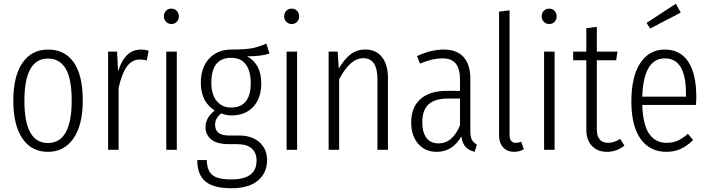

<svg xmlns="http://www.w3.org/2000/svg" viewBox="-20 -798 3776 1023"><path d="M421 -263Q421 -132 371.5 -60.5Q322 11 235 11Q148 11 99.5 -60Q51 -131 51 -261Q51 -393 100 -463.5Q149 -534 236 -534Q325 -534 373 -465.5Q421 -397 421 -263ZM110 -261Q110 -36 235 -36Q362 -36 362 -263Q362 -378 330 -432Q298 -486 236 -486Q110 -486 110 -261Z M772 -528 762 -476Q744 -481 726 -481Q683 -481 656 -443.5Q629 -406 612 -330V0H556V-523H604L609 -418Q628 -477 658 -505.5Q688 -534 732 -534Q750 -534 772 -528Z M922 -523V0H866V-523ZM933 -710Q933 -694 922 -682Q911 -670 893 -670Q876 -670 864.5 -682Q853 -694 853 -710Q853 -728 864 -740Q875 -752 893 -752Q911 -752 922 -740Q933 -728 933 -710Z M1416 -513Q1376 -498 1297 -498Q1372 -456 1372 -355Q1372 -275 1329.5 -229Q1287 -183 1213 -183Q1184 -183 1159 -194Q1126 -169 1126 -133Q1126 -76 1199 -76H1253Q1323 -76 1363 -39.5Q1403 -3 1403 55Q1403 123 1354.5 164Q1306 205 1213 205Q1116 205 1073.5 168Q1031 131 1031 55H1082Q1083 111 1111.5 134.5Q1140 158 1213 158Q1347 158 1347 58Q1347 15 1320.5 -7.5Q1294 -30 1243 -30H1199Q1136 -30 1105.5 -55Q1075 -80 1075 -121Q1075 -171 1124 -209Q1050 -256 1050 -357Q1050 -438 1094.5 -486Q1139 -534 1213 -534Q1289 -534 1325.5 -541.5Q1362 -549 1399 -566ZM1106 -357Q1106 -295 1134.5 -260Q1163 -225 1211 -225Q1316 -225 1316 -356Q1316 -419 1290 -454.5Q1264 -490 1212 -490Q1106 -490 1106 -357Z M1563 -523V0H1507V-523ZM1574 -710Q1574 -694 1563 -682Q1552 -670 1534 -670Q1517 -670 1505.5 -682Q1494 -694 1494 -710Q1494 -728 1505 -740Q1516 -752 1534 -752Q1552 -752 1563 -740Q1574 -728 1574 -710Z M2047 -383V0H1991V-376Q1991 -488 1916 -488Q1845 -488 1787 -375V0H1731V-523H1779L1785 -433Q1814 -482 1847 -508Q1880 -534 1927 -534Q1984 -534 2015.5 -493.5Q2047 -453 2047 -383Z M2521 -28 2509 11Q2477 3 2460 -16Q2443 -35 2438 -71Q2391 11 2307 11Q2245 11 2208 -32Q2171 -75 2171 -145Q2171 -227 2220.5 -270.5Q2270 -314 2362 -314H2431V-374Q2431 -431 2408.5 -459Q2386 -487 2338 -487Q2283 -487 2218 -459L2202 -499Q2277 -534 2343 -534Q2415 -534 2450.5 -493.5Q2486 -453 2486 -378V-100Q2486 -68 2494.5 -52.5Q2503 -37 2521 -28ZM2431 -131V-273H2367Q2297 -273 2263.5 -242Q2230 -211 2230 -147Q2230 -92 2252.5 -63Q2275 -34 2316 -34Q2392 -34 2431 -131Z M2639 -77V-736L2695 -743V-79Q2695 -37 2729 -37Q2743 -37 2757 -43L2771 -3Q2748 11 2719 11Q2683 11 2661 -12.5Q2639 -36 2639 -77Z M2935 -523V0H2879V-523ZM2946 -710Q2946 -694 2935 -682Q2924 -670 2906 -670Q2889 -670 2877.5 -682Q2866 -694 2866 -710Q2866 -728 2877 -740Q2888 -752 2906 -752Q2924 -752 2935 -740Q2946 -728 2946 -710Z M3307 -22Q3265 11 3214 11Q3163 11 3133.5 -21Q3104 -53 3104 -107V-477H3034V-523H3104V-648L3160 -655V-523H3270L3263 -477H3160V-107Q3160 -74 3175 -55.5Q3190 -37 3220 -37Q3252 -37 3284 -58Z M3688 -239H3402Q3406 -131 3439.5 -84Q3473 -37 3531 -37Q3565 -37 3591 -48.5Q3617 -60 3645 -85L3673 -52Q3642 -21 3607.5 -5Q3573 11 3530 11Q3443 11 3393.5 -57.5Q3344 -126 3344 -257Q3344 -390 3391.5 -462Q3439 -534 3522 -534Q3604 -534 3647 -469.5Q3690 -405 3690 -281Q3690 -259 3688 -239ZM3635 -299Q3635 -393 3607 -440Q3579 -487 3522 -487Q3409 -487 3402 -283H3635ZM3581 -778 3607 -731 3444 -646 3425 -676Z"/></svg>

Font: Fira Sans Extra Condensed Light
Style: Regular
Weight: 300
Width: 1
Designer: Carrois Corporate & Edenspiekermann AG
Foundry: Carrois Corporate GbR & Edenspiekermann AG
Version: Version 4.203